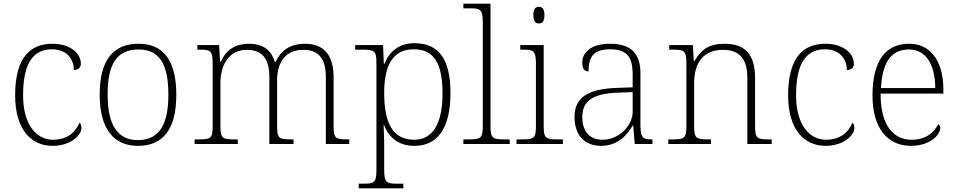

<svg xmlns="http://www.w3.org/2000/svg" viewBox="-20 -780 5183 1040"><path d="M264 10C366 10 421 -50 421 -86C421 -99 418 -108 411 -116C389 -65 348 -24 268 -23C175 -23 105 -107 105 -264C105 -451 169 -513 262 -513C343 -513 380 -458 380 -401C404 -401 418 -413 418 -435C418 -495 355 -543 265 -543C149 -543 62 -476 62 -263C62 -76 151 10 264 10Z M727 10C863 10 935 -79 935 -267C935 -458 861 -543 731 -543C592 -543 520 -454 520 -267C520 -79 598 10 727 10ZM727 -21C612 -21 563 -111 563 -267C563 -430 610 -512 731 -512C843 -512 892 -434 892 -267C892 -116 849 -21 727 -21Z M1034 0H1268V-25H1252C1185 -25 1174 -30 1174 -97V-331C1174 -426 1219 -510 1316 -510C1406 -510 1439 -456 1439 -361V0H1570V-25H1558C1491 -25 1481 -30 1481 -98V-346C1481 -437 1522 -510 1623 -510C1711 -510 1745 -456 1745 -361V0H1872V-25H1864C1797 -25 1787 -30 1787 -98V-359C1787 -480 1737 -543 1631 -543C1548 -543 1498 -502 1473 -444H1469C1452 -501 1413 -543 1328 -543C1260 -543 1205 -514 1177 -446H1172L1167 -536H1049V-511H1063C1119 -511 1132 -505 1132 -439V-98C1132 -30 1122 -25 1055 -25H1034Z M1923 240H2165V215H2131C2075 215 2061 210 2061 140V18C2061 -45 2058 -83 2058 -104H2060C2088 -31 2142 10 2225 10C2346 10 2420 -79 2420 -276C2420 -460 2357 -546 2224 -546C2138 -546 2087 -497 2063 -435H2059L2055 -536H1904V-511H1941C2008 -511 2019 -506 2019 -439V139C2019 210 2006 215 1949 215H1923ZM2224 -23C2103 -23 2061 -121 2061 -277C2061 -416 2102 -513 2221 -513C2335 -513 2377 -431 2377 -272C2377 -112 2324 -23 2224 -23Z M2490 0H2741V-25H2715C2648 -25 2637 -30 2637 -98V-760H2490V-735H2525C2581 -735 2595 -730 2595 -659V-98C2595 -30 2584 -25 2517 -25H2490Z M2899 -653C2917 -653 2929 -663 2929 -698C2929 -732 2917 -743 2899 -743C2881 -743 2869 -732 2869 -698C2869 -663 2881 -653 2899 -653ZM2778 0H3029V-25H3003C2936 -25 2925 -30 2925 -98V-536H2798V-511H2813C2869 -511 2883 -506 2883 -435V-97C2883 -30 2872 -25 2805 -25H2778Z M3236 10C3331 10 3380 -54 3407 -100H3410L3418 0H3514V-25H3508C3456 -25 3449 -40 3449 -111V-383C3449 -485 3403 -543 3285 -543C3174 -543 3134 -490 3134 -443C3134 -408 3145 -393 3168 -393C3168 -467 3190 -513 3285 -513C3391 -513 3407 -454 3407 -371V-307L3324 -304C3165 -299 3092 -252 3092 -147C3092 -39 3155 10 3236 10ZM3244 -23C3166 -23 3134 -78 3134 -145C3134 -225 3179 -273 3326 -278L3407 -281V-174C3407 -104 3337 -23 3244 -23Z M3600 0H3831V-25H3817C3751 -25 3740 -30 3740 -97V-331C3740 -419 3774 -510 3897 -510C3994 -510 4028 -449 4028 -361V0H4160V-25H4147C4080 -25 4070 -30 4070 -98V-356C4070 -483 4018 -543 3905 -543C3833 -543 3783 -522 3742 -450H3738L3733 -536H3605V-511H3628C3685 -511 3698 -505 3698 -439V-98C3698 -30 3687 -25 3620 -25H3600Z M4451 10C4553 10 4608 -50 4608 -86C4608 -99 4605 -108 4598 -116C4576 -65 4535 -24 4455 -23C4362 -23 4292 -107 4292 -264C4292 -451 4356 -513 4449 -513C4530 -513 4567 -458 4567 -401C4591 -401 4605 -413 4605 -435C4605 -495 4542 -543 4452 -543C4336 -543 4249 -476 4249 -263C4249 -76 4338 10 4451 10Z M4914 10C5019 10 5073 -51 5073 -86C5073 -97 5069 -103 5062 -107C5039 -61 4993 -23 4918 -23C4816 -23 4749 -106 4750 -273H5090V-294C5090 -452 5019 -543 4905 -543C4777 -543 4706 -451 4706 -262C4706 -88 4786 10 4914 10ZM5046 -303H4752C4759 -432 4800 -512 4904 -512C4998 -512 5045 -427 5046 -303Z"/></svg>

Font: Noto Serif Ethiopic ExtraLight
Style: Regular
Weight: 200
Designer: Monotype Design Team
Foundry: Monotype Imaging Inc.
Version: Version 2.102